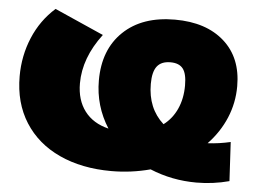

<svg xmlns="http://www.w3.org/2000/svg" viewBox="-46 -624 956 712"><g transform="rotate(5 432.0 -268.0)"><path d="M709 30Q618 30 536 -4Q465 15 391 15Q281 15 197.5 -23.5Q114 -62 68 -134.5Q22 -207 22 -306Q22 -382 50.5 -450Q79 -518 133 -566L316 -485Q247 -394 247 -299Q247 -237 278 -196Q309 -155 367 -141Q316 -221 316 -316Q316 -431 386 -498Q456 -565 578 -565Q694 -565 761.5 -505Q829 -445 829 -339Q829 -277 805.5 -221Q782 -165 738 -119Q780 -121 823 -131L831 14Q771 30 709 30ZM509 -320Q509 -229 569 -175Q601 -199 618.5 -237.5Q636 -276 636 -325Q636 -369 621.5 -387.5Q607 -406 575 -406Q541 -406 525 -385.5Q509 -365 509 -320Z"/></g></svg>

Font: CMG Sans Black
Style: Regular
Weight: 900
Designer: Julieta Ulanovsky
Foundry: Julieta Ulanovsky
Version: Version 7.200